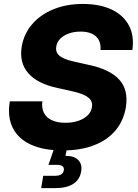

<svg xmlns="http://www.w3.org/2000/svg" viewBox="-20 -759 707 983"><path d="M300.8 11.2Q203.6 11.2 138.7 -18.3Q73.7 -47.9 45.4 -104.2Q17.1 -160.6 30.3 -240.2H196.8Q192.4 -205.6 205.1 -180.9Q217.8 -156.2 245.8 -143.3Q273.9 -130.4 314.9 -130.4Q352.1 -130.4 381.1 -140.4Q410.2 -150.4 428.5 -168.2Q446.8 -186 450.7 -210Q454.1 -230.5 444.6 -245.8Q435.1 -261.2 410.4 -272.7Q385.7 -284.2 344.2 -293L272 -309.1Q171.9 -330.6 124.8 -384.3Q77.6 -438 91.3 -521Q102.5 -586.4 145 -635.5Q187.5 -684.6 254.2 -711.7Q320.8 -738.8 403.8 -738.8Q490.7 -738.8 551.3 -710.2Q611.8 -681.6 639.9 -628.9Q668 -576.2 657.7 -502.9H494.6Q498 -547.9 471.4 -572.5Q444.8 -597.2 392.1 -597.2Q358.9 -597.2 332 -587.4Q305.2 -577.6 288.3 -560.5Q271.5 -543.5 268.1 -521Q264.6 -500.5 273.7 -485.8Q282.7 -471.2 305.4 -460.7Q328.1 -450.2 366.2 -441.9L428.2 -428.2Q485.4 -416.5 525.6 -397.5Q565.9 -378.4 590.3 -351.6Q614.7 -324.7 623 -289.6Q631.3 -254.4 624.5 -210.4Q612.8 -140.1 570.8 -90.6Q528.8 -41 460.4 -14.9Q392.1 11.2 300.8 11.2ZM190.9 204.1 201.2 141.1H260.7Q281.7 141.1 293 134Q304.2 127 306.6 112.8Q309.1 99.1 300 92Q291 85 270 85H228L264.6 -20.5H326.2L322.8 0L315.4 39.1Q360.4 38.6 381.1 60.8Q401.9 83 395.5 118.7Q388.7 161.1 354.7 182.6Q320.8 204.1 263.2 204.1Z"/></svg>

Font: Inter 28pt ExtraBold
Style: Italic
Weight: 800
Italic angle: -9.3988°
Designer: Rasmus Andersson
Foundry: rsms
Version: Version 4.001;git-66647c0bb